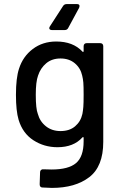

<svg xmlns="http://www.w3.org/2000/svg" viewBox="-20 -720 583 939"><path d="M369 -690 367 -682 314 -584Q309 -573 296 -573H234Q228 -573 224.5 -575.5Q221 -578 221 -582Q221 -587 224 -591L288 -690Q294 -700 306 -700H357Q369 -700 369 -690ZM404 -509H470Q477 -509 481 -505Q485 -501 485 -494V-26Q485 94 416.5 146.5Q348 199 234 199Q218 199 188 197Q174 197 174 181L176 122Q176 115 181 111Q186 107 193 108Q207 109 232 109Q315 109 352 77.5Q389 46 389 -29V-46Q389 -49 387 -49.5Q385 -50 383 -48Q340 0 261 0Q196 0 143.5 -34Q91 -68 71 -134Q58 -178 58 -256Q58 -339 73 -384Q92 -444 140.5 -480.5Q189 -517 255 -517Q337 -517 383 -468Q385 -465 387 -466Q389 -467 389 -470V-494Q389 -501 393 -505Q397 -509 404 -509ZM389 -257Q389 -299 387.5 -316.5Q386 -334 382 -350Q374 -387 346 -410.5Q318 -434 276 -434Q234 -434 206 -410.5Q178 -387 166 -350Q155 -320 155 -257Q155 -188 165 -163Q175 -126 204.5 -102.5Q234 -79 276 -79Q320 -79 347.5 -102.5Q375 -126 383 -163Q386 -179 387.5 -197Q389 -215 389 -257Z"/></svg>

Font: Barlow_Medium_SS
Style: Regular
Weight: 500
Designer: Jeremy Tribby
Foundry: Jeremy Tribby
Version: Version 1.101 August 23, 2024